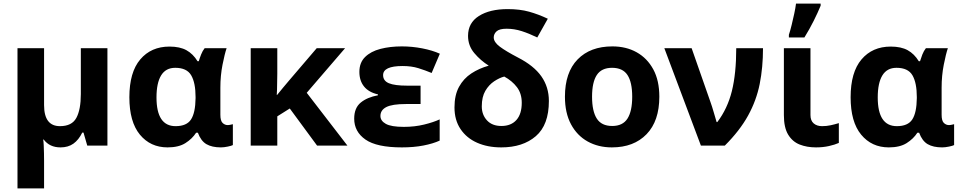

<svg xmlns="http://www.w3.org/2000/svg" viewBox="-20 -816 5389 1076"><path d="M582 -546V0H469L448 -73H441Q421 -32 391.5 -11Q362 10 319 10Q258 10 225 -34H222Q224 -24 225 -2.5Q226 19 226.5 42.5Q227 66 227 84V240H78V-546H227V-227Q227 -109 316 -109Q383 -109 408 -155.5Q433 -202 433 -289V-546Z M919 10Q823 10 764 -61.5Q705 -133 705 -271Q705 -411 766 -483Q827 -555 930 -555Q988 -555 1025 -534.5Q1062 -514 1087 -473H1094Q1099 -490 1107 -510.5Q1115 -531 1127 -546H1250Q1239 -514 1227 -453Q1215 -392 1215 -325V-173Q1215 -139 1227.5 -127Q1240 -115 1256 -115Q1263 -115 1272 -117Q1281 -119 1285 -120V-3Q1278 1 1256.5 5.5Q1235 10 1218 10Q1168 10 1137 -8Q1106 -26 1089 -72H1079Q1057 -38 1019 -14Q981 10 919 10ZM964 -109Q1026 -109 1050.5 -146.5Q1075 -184 1076 -266V-272Q1076 -352 1051.5 -394Q1027 -436 962 -436Q909 -436 883 -393.5Q857 -351 857 -270Q857 -109 964 -109Z M1914 -546 1699 -296 1927 0H1757L1604 -208L1534 -164V0H1385V-546H1534V-403Q1533 -373 1533 -343Q1533 -313 1531 -284H1533Q1550 -305 1567 -325.5Q1584 -346 1602 -367L1755 -546Z M2337 -336V-233H2255Q2178 -233 2145 -216Q2112 -199 2112 -166Q2112 -139 2142 -122Q2172 -105 2243 -105Q2304 -105 2357 -118Q2410 -131 2444 -147V-28Q2407 -11 2353 -0.5Q2299 10 2232 10Q2091 10 2028 -34Q1965 -78 1965 -151Q1965 -211 2001.5 -241Q2038 -271 2098 -282V-287Q2046 -299 2020 -331.5Q1994 -364 1994 -413Q1994 -465 2026 -496.5Q2058 -528 2112 -542Q2166 -556 2232 -556Q2289 -556 2346 -545Q2403 -534 2445 -515L2399 -407Q2363 -422 2324.5 -434Q2286 -446 2236 -446Q2127 -446 2127 -395Q2127 -363 2159.5 -349.5Q2192 -336 2262 -336Z M2825 -765Q2893 -765 2945 -750.5Q2997 -736 3050 -711L2991 -606Q2946 -628 2904 -641.5Q2862 -655 2819 -655Q2779 -655 2763 -640.5Q2747 -626 2747 -606Q2747 -580 2781 -554.5Q2815 -529 2882 -494Q2972 -448 3014 -388Q3056 -328 3056 -250Q3056 -116 2983 -53Q2910 10 2789 10Q2713 10 2654 -16Q2595 -42 2561 -92.5Q2527 -143 2527 -214Q2527 -283 2552.5 -329.5Q2578 -376 2621.5 -404.5Q2665 -433 2719 -448Q2673 -477 2638 -518.5Q2603 -560 2603 -615Q2603 -688 2664 -726.5Q2725 -765 2825 -765ZM2806 -387Q2779 -380 2749.5 -360.5Q2720 -341 2700 -307Q2680 -273 2680 -220Q2680 -173 2709 -141.5Q2738 -110 2790 -110Q2844 -110 2874 -143.5Q2904 -177 2904 -240Q2904 -292 2877 -327.5Q2850 -363 2806 -387Z M3675 -274Q3675 -138 3603.5 -64Q3532 10 3409 10Q3333 10 3273.5 -23Q3214 -56 3180 -119.5Q3146 -183 3146 -274Q3146 -410 3217 -483Q3288 -556 3412 -556Q3489 -556 3548 -523Q3607 -490 3641 -427.5Q3675 -365 3675 -274ZM3298 -274Q3298 -193 3324.5 -151.5Q3351 -110 3411 -110Q3470 -110 3496.5 -151.5Q3523 -193 3523 -274Q3523 -355 3496.5 -395.5Q3470 -436 3410 -436Q3351 -436 3324.5 -395.5Q3298 -355 3298 -274Z M3703 -546H3856L3962 -243Q3970 -221 3980 -186.5Q3990 -152 3996 -132H4000Q4057 -207 4081.5 -305.5Q4106 -404 4106 -546H4256Q4256 -438 4237.5 -345.5Q4219 -253 4172.5 -168.5Q4126 -84 4042 0H3908Z M4522 -546V-171Q4522 -140 4540 -124.5Q4558 -109 4587 -109Q4612 -109 4635 -114Q4658 -119 4681 -126V-15Q4659 -5 4625.5 2.5Q4592 10 4553 10Q4502 10 4461.5 -6Q4421 -22 4397 -61.5Q4373 -101 4373 -171V-546ZM4401 -606V-621Q4409 -645 4416.5 -676Q4424 -707 4431 -739Q4438 -771 4441 -796H4579V-784Q4563 -745 4540 -699Q4517 -653 4488 -606Z M4961 10Q4865 10 4806 -61.5Q4747 -133 4747 -271Q4747 -411 4808 -483Q4869 -555 4972 -555Q5030 -555 5067 -534.5Q5104 -514 5129 -473H5136Q5141 -490 5149 -510.5Q5157 -531 5169 -546H5292Q5281 -514 5269 -453Q5257 -392 5257 -325V-173Q5257 -139 5269.5 -127Q5282 -115 5298 -115Q5305 -115 5314 -117Q5323 -119 5327 -120V-3Q5320 1 5298.5 5.5Q5277 10 5260 10Q5210 10 5179 -8Q5148 -26 5131 -72H5121Q5099 -38 5061 -14Q5023 10 4961 10ZM5006 -109Q5068 -109 5092.5 -146.5Q5117 -184 5118 -266V-272Q5118 -352 5093.5 -394Q5069 -436 5004 -436Q4951 -436 4925 -393.5Q4899 -351 4899 -270Q4899 -109 5006 -109Z"/></svg>

Font: Noto Sans IKEA
Style: Bold
Weight: 600
Designer: Monotype Design Team
Foundry: Monotype Imaging Inc.
Version: Version 2.001